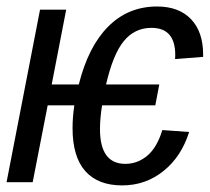

<svg xmlns="http://www.w3.org/2000/svg" viewBox="-23 -558 643 588"><path d="M123 -235.4 77.1 0H-2.9L99.6 -528.3H179.7L135.3 -299.3H218.3Q247.1 -415 308.3 -476.6Q369.6 -538.1 458 -538.1Q524.9 -538.1 562 -499.3Q599.1 -460.4 599.1 -391.1V-383.8L513.2 -377L513.7 -389.6Q513.7 -472.7 440.9 -472.7Q389.6 -472.7 356.4 -432.4Q323.2 -392.1 301.8 -299.3H464.8L452.6 -235.4H289.6Q283.2 -195.3 283.2 -162.6Q283.2 -56.2 360.8 -56.2Q398.4 -56.2 428.2 -81.3Q458 -106.4 474.1 -159.7L556.2 -153.8Q532.7 -78.6 477.8 -34.4Q422.9 9.8 351.1 9.8Q276.9 9.8 238 -34.2Q199.2 -78.1 199.2 -165.5Q199.2 -198.7 204.6 -235.4Z"/></svg>

Font: Liberation Mono
Style: Italic
Weight: 400
Italic angle: -12°
Monospace: yes
Designer: Steve Matteson
Foundry: Ascender Corporation
Version: Version 2.1.5